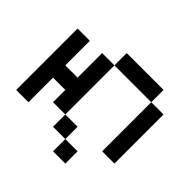

<svg xmlns="http://www.w3.org/2000/svg" viewBox="-191 -1129 1382 1382"><g transform="rotate(-45 500.0 -437.5)"><path d="M0 -250V-375H125V-250ZM125 -375V-500H250V-375ZM125 -750V-875H750V-750H500V-625H750V-500H250V-625H375V-750ZM250 0V-125H750V0ZM750 -125V-500H875V-125Z"/></g></svg>

Font: GalmuriMono7 Regular
Style: Regular
Weight: 400
Designer: Lee Minseo (quiple)
Version: Version 2.399;hotconv 1.1.1;makeotfexe 2.6.0 DEVELOPMENT